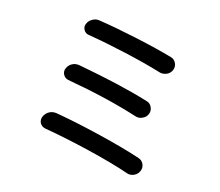

<svg xmlns="http://www.w3.org/2000/svg" viewBox="-108 -903 1217 1061"><g transform="rotate(15 500.0 -372.0)"><path d="M298.8 -668Q279.3 -670.9 270.5 -687.5Q264.6 -697.3 264.6 -707Q264.6 -713.9 267.6 -721.7Q275.4 -742.2 294.9 -752.9Q309.6 -761.7 325.2 -761.7Q330.1 -761.7 335.9 -760.7Q432.6 -746.1 557.1 -719.2Q681.6 -692.4 769.5 -667Q790 -661.1 798.8 -641.6Q803.7 -631.8 803.7 -621.1Q803.7 -611.3 799.8 -601.6Q791 -581.1 770.5 -572.3Q758.8 -567.4 746.1 -567.4Q737.3 -567.4 728.5 -570.3Q642.6 -596.7 519.5 -624.5Q396.5 -652.3 298.8 -668ZM253.9 -398.4Q235.4 -402.3 225.6 -418.9Q219.7 -428.7 219.7 -439.5Q219.7 -447.3 222.7 -454.1Q230.5 -475.6 250 -486.3Q264.6 -494.1 279.3 -494.1Q285.2 -494.1 291 -493.2Q537.1 -448.2 703.1 -397.5Q723.6 -391.6 732.4 -372.1Q737.3 -361.3 737.3 -351.6Q737.3 -341.8 733.4 -332Q725.6 -312.5 705.1 -303.7Q694.3 -297.9 682.6 -297.9Q673.8 -297.9 664.1 -300.8Q487.3 -357.4 253.9 -398.4ZM200.2 -106.4Q180.7 -110.4 169.9 -127.9Q165 -137.7 165 -147.5Q165 -156.2 168 -164.1Q176.8 -185.5 197.3 -197.3Q211.9 -205.1 228.5 -205.1Q234.4 -205.1 240.2 -204.1Q358.4 -183.6 501.5 -148.9Q644.5 -114.3 741.2 -82Q761.7 -75.2 770.5 -54.7Q774.4 -44.9 774.4 -35.2Q774.4 -25.4 769.5 -14.6Q760.7 4.9 740.2 13.7Q729.5 18.6 717.8 18.6Q708 18.6 698.2 14.6Q604.5 -17.6 462.4 -51.8Q320.3 -85.9 200.2 -106.4Z"/></g></svg>

Font: Gen Jyuu Gothic Medium
Style: Regular
Weight: 500
Designer: [Source Han Sans]
Ryoko NISHIZUKA  (kana & ideographs); Paul D. Hunt (Latin, Greek & Cyrillic); Wenlong ZHANG  (bopomofo
Version: Version 1.002.20150607